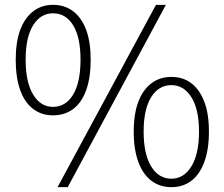

<svg xmlns="http://www.w3.org/2000/svg" viewBox="-20 -761 928 794"><path d="M199 -284Q152 -284 117 -310.5Q82 -337 63.5 -388.5Q45 -440 45 -514Q45 -587 63.5 -637Q82 -687 117 -714Q152 -741 199 -741Q248 -741 283 -714Q318 -687 336.5 -637Q355 -587 355 -514Q355 -440 336.5 -388.5Q318 -337 283 -310.5Q248 -284 199 -284ZM199 -319Q252 -319 282.5 -370Q313 -421 313 -514Q313 -607 282.5 -656.5Q252 -706 199 -706Q148 -706 117 -656.5Q86 -607 86 -514Q86 -421 117 -370Q148 -319 199 -319ZM218 13 625 -741H666L260 13ZM689 13Q641 13 606 -13.5Q571 -40 552 -91.5Q533 -143 533 -217Q533 -290 552 -340Q571 -390 606 -416.5Q641 -443 689 -443Q737 -443 771.5 -416.5Q806 -390 825 -340Q844 -290 844 -217Q844 -143 825 -91.5Q806 -40 771.5 -13.5Q737 13 689 13ZM689 -22Q740 -22 771.5 -73Q803 -124 803 -217Q803 -309 771.5 -359Q740 -409 689 -409Q636 -409 605 -359Q574 -309 574 -217Q574 -124 605 -73Q636 -22 689 -22Z"/></svg>

Font: Noto Sans HK Thin ExtraLight
Style: Regular
Weight: 250
Version: Version 2.004-H2;hotconv 1.0.118;makeotfexe 2.5.65603